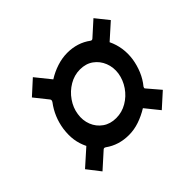

<svg xmlns="http://www.w3.org/2000/svg" viewBox="-113 -750 773 773"><g transform="rotate(-45 273.5 -364.0)"><path d="M77 -130.5 33.5 -186.5 103.5 -249Q90.5 -275.5 86.5 -302.8Q82.5 -330 87 -363.5Q96 -423 131.5 -470Q137.5 -479 132 -485L86.5 -542L147 -597L199 -532.5Q225 -549 255 -558.8Q285 -568.5 314 -568.5Q372 -568.5 415 -536.5Q421 -532.5 426.5 -537.5L487.5 -592.5L531.5 -537.5L465 -478Q490.5 -425 482 -364Q477.5 -334.5 465.8 -306.2Q454 -278 435 -255Q431.5 -249 434 -246L481 -191L420 -136L372 -195.5Q344.5 -178.5 315.2 -168.5Q286 -158.5 256 -158.5Q198.5 -158.5 155.5 -189.5Q147.5 -195.5 141 -188ZM268 -243Q301 -243 329.5 -259.8Q358 -276.5 377 -304.2Q396 -332 401 -364Q405.5 -395.5 394.5 -423.2Q383.5 -451 360 -468Q336.5 -485 303 -485Q270.5 -485 241.8 -468Q213 -451 193.8 -423.2Q174.5 -395.5 170 -364Q165 -332 176 -304.2Q187 -276.5 210.8 -259.8Q234.5 -243 268 -243Z"/></g></svg>

Font: Public Sans SemiBold
Style: Italic
Weight: 600
Italic angle: -8°
Designer: The Public Sans project authors (U.S. Web Design System). Libre Franklin designed by Pablo Impallari and Rodrigo Fuenzal
Version: Version 1.007; ttfautohint (v1.8.1) -l 8 -r 50 -G 200 -x 14 